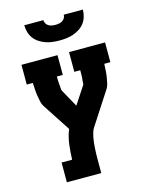

<svg xmlns="http://www.w3.org/2000/svg" viewBox="-138 -836 876 1127"><g transform="rotate(-15 300.0 -272.5)"><path d="M125 205V85H189Q190 62 191.5 39.5Q193 17 196 -6Q199 -29 204.5 -51Q210 -73 219 -94Q219 -94 219 -94Q219 -94 219 -94L112 -258Q101 -274 96.5 -293Q92 -312 89 -331.5Q86 -351 85 -370.5Q84 -390 83 -410Q83 -410 83 -410Q83 -410 83 -410H46V-530H265V-410H229Q229 -403 229 -395.5Q229 -388 229.5 -380Q230 -372 230.5 -364.5Q231 -357 232 -349.5Q233 -342 233 -334Q233 -326 237 -320L295 -215L366 -323Q366 -324 366.5 -324.5Q367 -325 367 -325Q367 -326 367 -326.5Q367 -327 367 -327Q367 -338 368.5 -348Q370 -358 370.5 -368.5Q371 -379 371 -389.5Q371 -400 371 -410H335V-530H554V-410H517Q517 -410 517 -410Q517 -410 517 -410Q516 -390 515 -370.5Q514 -351 511 -331.5Q508 -312 503.5 -293Q499 -274 488 -258L364 -67Q355 -54 350.5 -38.5Q346 -23 343 -7.5Q340 8 338.5 23.5Q337 39 336 55Q335 71 334.5 86.5Q334 102 334 118V205ZM300 -610Q279 -610 257.5 -612.5Q236 -615 216 -622Q196 -629 177.5 -641Q159 -653 146.5 -670Q134 -687 128 -708Q122 -729 122 -750H238Q238 -739 243.5 -729.5Q249 -720 258 -714.5Q267 -709 278 -707Q289 -705 300 -705Q311 -705 322 -707Q333 -709 342 -714.5Q351 -720 356.5 -729.5Q362 -739 362 -750H478Q478 -729 472 -708Q466 -687 453.5 -670Q441 -653 422.5 -641Q404 -629 384 -622Q364 -615 342.5 -612.5Q321 -610 300 -610Z"/></g></svg>

Font: Iosevka Curly Slab HvEx
Style: Regular
Weight: 900
Width: 7
Monospace: yes
Designer: Belleve Invis
Foundry: Belleve Invis
Version: Version 11.1.0; ttfautohint (v1.8.3)